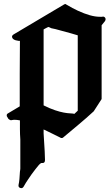

<svg xmlns="http://www.w3.org/2000/svg" viewBox="-20 -642 567 973"><path d="M512 -535Q518 -545 512.5 -552.5Q507 -560 497 -557H485Q441 -557 374 -588Q361 -594 347 -601.5Q333 -609 316 -619Q312 -624 304 -619L48 -467Q41 -462 41 -457Q41 -439 74 -435H81Q81 -396 80.5 -353.5Q80 -311 80 -267Q80 -225 80 -182Q80 -140 80 -103L18 -66Q14 -63 14 -58Q14 -52 17 -49L23 -39Q26 -37 30 -34.5Q34 -32 38 -33Q47 -35 53 -35Q65 -35 81 -32Q81 -14 81 12Q81 38 83 65Q83 99 83 123Q83 147 83 162Q83 173 83 185Q83 198 83 213Q83 218 82 221.5Q81 225 81 228Q80 248 78.5 265Q77 282 74 295Q72 307 82.5 310.5Q93 314 99 305Q112 282 122.5 267Q133 252 141 240Q161 213 174 197.5Q187 182 193 184Q208 186 208 169Q208 155 206.5 125Q205 95 202 51Q201 43 201 34Q201 25 201 14Q220 23 242.5 34Q265 45 285 55Q288 58 293.5 57.5Q299 57 301 54Q339 22 378 -10.5Q417 -43 455 -78L495 -140V-514ZM374 -81 357 -65Q350 -67 336 -67.5Q322 -68 303 -71.5Q284 -75 258.5 -83.5Q233 -92 201 -108V-493Q207 -497 213 -499.5Q219 -502 224 -505Q226 -503 225 -505Q224 -507 240 -499Q250 -497 261 -494.5Q272 -492 285 -488Q319 -479 340 -473Q361 -467 374 -463Z"/></svg>

Font: MM Taunggyi
Style: Regular
Weight: 400
Designer: Khon Soe Zaw Thu
Version: Version 1.00 July 18, 2016, initial release